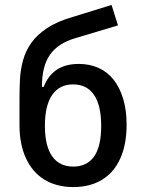

<svg xmlns="http://www.w3.org/2000/svg" viewBox="-20 -749 592 778"><path d="M277 9Q210 9 161 -20.5Q112 -50 85.5 -107Q59 -164 59 -241V-352Q59 -390 61 -428.5Q63 -467 73.5 -505Q84 -543 107 -575.5Q130 -608 171.5 -635.5Q213 -663 277 -681L432 -729L458 -646L284 -594Q214 -573 182 -526.5Q150 -480 150 -400V-397H157Q169 -428 188.5 -448.5Q208 -469 235.5 -479.5Q263 -490 299 -490Q343 -490 379 -474Q415 -458 440 -426.5Q465 -395 479 -349Q493 -303 493 -244Q493 -163 467 -106Q441 -49 392.5 -20Q344 9 277 9ZM277 -74Q332 -74 361 -114.5Q390 -155 390 -239Q390 -322 361 -364.5Q332 -407 276 -407Q221 -407 191.5 -364.5Q162 -322 162 -239Q162 -157 191.5 -115.5Q221 -74 277 -74Z"/></svg>

Font: Nunito Sans 7pt Condensed SemiBold
Style: Regular
Weight: 600
Width: 3
Designer: Vernon Adams
Foundry: Vernon Adams
Version: Version 3.101;gftools[0.9.27]